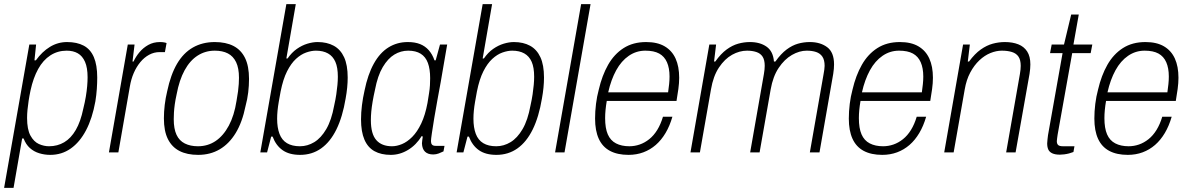

<svg xmlns="http://www.w3.org/2000/svg" viewBox="-29 -743 5798 936"><path d="M-9 173 114 -526H147L139 -449H146Q176 -491 214.5 -514.5Q253 -538 298 -538Q346 -538 379 -520.5Q412 -503 428.5 -464.5Q445 -426 445 -365Q445 -339 443 -309.5Q441 -280 436 -249Q421 -166 390.5 -108Q360 -50 316 -19Q272 12 216 12Q188 12 162 4Q136 -4 116.5 -21.5Q97 -39 86 -68H79L37 173ZM210 -30Q251 -30 284 -49.5Q317 -69 340.5 -109.5Q364 -150 377 -213Q385 -245 389.5 -272.5Q394 -300 396 -323.5Q398 -347 398 -366Q398 -413 385.5 -441.5Q373 -470 350.5 -483Q328 -496 296 -496Q252 -496 216.5 -473Q181 -450 157 -406.5Q133 -363 120 -303Q114 -275 110.5 -251.5Q107 -228 105 -207.5Q103 -187 103 -168Q103 -112 119.5 -82Q136 -52 160.5 -41Q185 -30 210 -30Z M502 0 594 -526H627L617 -443H622Q633 -467 651 -488.5Q669 -510 694 -524Q719 -538 751 -538Q762 -538 770.5 -536.5Q779 -535 783 -533L775 -489H749Q722 -489 698 -476Q674 -463 655 -440Q636 -417 623 -387Q610 -357 604 -321L548 0Z M937 12Q883 12 846 -7Q809 -26 789.5 -65Q770 -104 770 -166Q770 -198 774 -231.5Q778 -265 786 -298Q803 -379 834 -432Q865 -485 911.5 -511.5Q958 -538 1018 -538Q1072 -538 1109 -519Q1146 -500 1165.5 -460.5Q1185 -421 1185 -358Q1185 -326 1181 -292.5Q1177 -259 1168 -226Q1152 -147 1120 -94.5Q1088 -42 1042 -15Q996 12 937 12ZM936 -30Q984 -30 1022 -55.5Q1060 -81 1086.5 -130.5Q1113 -180 1124 -251Q1129 -278 1131.5 -298Q1134 -318 1135 -334Q1136 -350 1136 -364Q1136 -411 1122 -440Q1108 -469 1082 -482.5Q1056 -496 1018 -496Q972 -496 934.5 -472Q897 -448 871 -400.5Q845 -353 832 -283Q826 -256 823 -234Q820 -212 819 -194.5Q818 -177 818 -162Q818 -115 831.5 -86Q845 -57 872 -43.5Q899 -30 936 -30Z M1434 12Q1381 12 1348.5 -11Q1316 -34 1300 -77H1293L1273 0H1240L1367 -723H1413L1367 -458H1373Q1393 -487 1418 -504.5Q1443 -522 1469.5 -530Q1496 -538 1519 -538Q1565 -538 1598 -520Q1631 -502 1648.5 -464Q1666 -426 1666 -365Q1666 -342 1663.5 -316Q1661 -290 1656 -263Q1641 -173 1611 -112Q1581 -51 1536.5 -19.5Q1492 12 1434 12ZM1433 -30Q1470 -30 1503 -50Q1536 -70 1561.5 -113.5Q1587 -157 1600 -228Q1607 -259 1610.5 -283.5Q1614 -308 1616 -329Q1618 -350 1618 -369Q1618 -414 1606 -441.5Q1594 -469 1570 -482.5Q1546 -496 1511 -496Q1489 -496 1463.5 -487Q1438 -478 1414 -456Q1390 -434 1370.5 -395.5Q1351 -357 1339 -297Q1334 -270 1330 -247Q1326 -224 1324 -203.5Q1322 -183 1322 -164Q1322 -121 1333.5 -90.5Q1345 -60 1370 -45Q1395 -30 1433 -30Z M1876 12Q1829 12 1796.5 -6Q1764 -24 1747.5 -62.5Q1731 -101 1731 -161Q1731 -194 1735.5 -230Q1740 -266 1748 -301Q1764 -380 1793.5 -433Q1823 -486 1865 -512Q1907 -538 1959 -538Q1994 -538 2019 -528Q2044 -518 2061.5 -498Q2079 -478 2089 -449H2095L2116 -526H2151L2131 -410Q2127 -384 2119.5 -343Q2112 -302 2103.5 -256Q2095 -210 2088 -167.5Q2081 -125 2076.5 -94.5Q2072 -64 2072 -55Q2072 -44 2077 -38Q2082 -32 2095 -32H2138L2133 -5Q2123 0 2110 5Q2097 10 2083 10Q2057 10 2043 -3.5Q2029 -17 2028 -44Q2028 -51 2029.5 -59.5Q2031 -68 2032 -77L2027 -80Q2000 -36 1960 -12Q1920 12 1876 12ZM1882 -30Q1905 -30 1930.5 -40.5Q1956 -51 1980.5 -75.5Q2005 -100 2024.5 -141Q2044 -182 2055 -241Q2059 -267 2062.5 -288Q2066 -309 2067 -327.5Q2068 -346 2068 -362Q2068 -406 2057 -436Q2046 -466 2022 -481Q1998 -496 1961 -496Q1925 -496 1893.5 -477Q1862 -458 1837 -416Q1812 -374 1799 -305Q1792 -274 1787.5 -247.5Q1783 -221 1781 -199Q1779 -177 1779 -157Q1779 -90 1805.5 -60Q1832 -30 1882 -30Z M2391 12Q2338 12 2305.5 -11Q2273 -34 2257 -77H2250L2230 0H2197L2324 -723H2370L2324 -458H2330Q2350 -487 2375 -504.5Q2400 -522 2426.5 -530Q2453 -538 2476 -538Q2522 -538 2555 -520Q2588 -502 2605.5 -464Q2623 -426 2623 -365Q2623 -342 2620.5 -316Q2618 -290 2613 -263Q2598 -173 2568 -112Q2538 -51 2493.5 -19.5Q2449 12 2391 12ZM2390 -30Q2427 -30 2460 -50Q2493 -70 2518.5 -113.5Q2544 -157 2557 -228Q2564 -259 2567.5 -283.5Q2571 -308 2573 -329Q2575 -350 2575 -369Q2575 -414 2563 -441.5Q2551 -469 2527 -482.5Q2503 -496 2468 -496Q2446 -496 2420.5 -487Q2395 -478 2371 -456Q2347 -434 2327.5 -395.5Q2308 -357 2296 -297Q2291 -270 2287 -247Q2283 -224 2281 -203.5Q2279 -183 2279 -164Q2279 -121 2290.5 -90.5Q2302 -60 2327 -45Q2352 -30 2390 -30Z M2677 0 2804 -723H2850L2723 0Z M3035 12Q2981 12 2944.5 -7.5Q2908 -27 2890 -66.5Q2872 -106 2872 -165Q2872 -200 2876.5 -236.5Q2881 -273 2890 -306Q2906 -375 2935.5 -427Q2965 -479 3011 -508.5Q3057 -538 3121 -538Q3176 -538 3211.5 -517Q3247 -496 3264.5 -457.5Q3282 -419 3282 -364Q3282 -338 3278 -309Q3274 -280 3269 -251H2929Q2925 -228 2923 -207Q2921 -186 2921 -167Q2921 -118 2934 -88Q2947 -58 2974 -44Q3001 -30 3039 -30Q3065 -30 3089.5 -38.5Q3114 -47 3136 -64.5Q3158 -82 3175 -109.5Q3192 -137 3203 -174H3249Q3236 -129 3215.5 -94.5Q3195 -60 3168 -36.5Q3141 -13 3107.5 -0.5Q3074 12 3035 12ZM2936 -293H3228Q3231 -314 3233 -333Q3235 -352 3235 -370Q3235 -411 3222.5 -439.5Q3210 -468 3184.5 -482Q3159 -496 3117 -496Q3073 -496 3036.5 -471Q3000 -446 2975 -400.5Q2950 -355 2936 -293Z M3337 0 3429 -526H3462L3452 -443H3458Q3485 -481 3513 -501.5Q3541 -522 3569.5 -530Q3598 -538 3627 -538Q3676 -538 3708 -515.5Q3740 -493 3744 -443H3751Q3778 -481 3805.5 -501.5Q3833 -522 3861 -530Q3889 -538 3919 -538Q3970 -538 4003.5 -513Q4037 -488 4037 -429Q4037 -419 4036 -407.5Q4035 -396 4033 -383L3966 0H3919L3986 -382Q3988 -393 3989.5 -403.5Q3991 -414 3991 -422Q3991 -451 3980 -467Q3969 -483 3949.5 -489.5Q3930 -496 3904 -496Q3868 -496 3831.5 -475Q3795 -454 3767 -412Q3739 -370 3728 -307L3674 0H3628L3695 -382Q3697 -393 3698 -403.5Q3699 -414 3699 -422Q3699 -451 3688.5 -467Q3678 -483 3658 -489.5Q3638 -496 3613 -496Q3576 -496 3540 -476Q3504 -456 3476 -414Q3448 -372 3437 -307L3383 0Z M4272 12Q4218 12 4181.5 -7.5Q4145 -27 4127 -66.5Q4109 -106 4109 -165Q4109 -200 4113.5 -236.5Q4118 -273 4127 -306Q4143 -375 4172.5 -427Q4202 -479 4248 -508.5Q4294 -538 4358 -538Q4413 -538 4448.5 -517Q4484 -496 4501.5 -457.5Q4519 -419 4519 -364Q4519 -338 4515 -309Q4511 -280 4506 -251H4166Q4162 -228 4160 -207Q4158 -186 4158 -167Q4158 -118 4171 -88Q4184 -58 4211 -44Q4238 -30 4276 -30Q4302 -30 4326.5 -38.5Q4351 -47 4373 -64.5Q4395 -82 4412 -109.5Q4429 -137 4440 -174H4486Q4473 -129 4452.5 -94.5Q4432 -60 4405 -36.5Q4378 -13 4344.5 -0.5Q4311 12 4272 12ZM4173 -293H4465Q4468 -314 4470 -333Q4472 -352 4472 -370Q4472 -411 4459.5 -439.5Q4447 -468 4421.5 -482Q4396 -496 4354 -496Q4310 -496 4273.5 -471Q4237 -446 4212 -400.5Q4187 -355 4173 -293Z M4574 0 4666 -526H4699L4689 -443H4695Q4723 -481 4752 -501.5Q4781 -522 4810.5 -530Q4840 -538 4870 -538Q4907 -538 4935 -527Q4963 -516 4978.5 -492Q4994 -468 4994 -429Q4994 -419 4993 -407.5Q4992 -396 4990 -383L4922 0H4876L4943 -382Q4945 -393 4946 -403.5Q4947 -414 4947 -422Q4947 -451 4936 -467Q4925 -483 4904 -489.5Q4883 -496 4855 -496Q4828 -496 4799.5 -484.5Q4771 -473 4745.5 -449Q4720 -425 4701 -389.5Q4682 -354 4674 -307L4620 0Z M5138 11Q5115 11 5101 4.5Q5087 -2 5081.5 -14Q5076 -26 5076 -44Q5076 -53 5077.5 -63Q5079 -73 5080 -84L5151 -484H5090L5098 -526H5158L5193 -672H5230L5204 -526H5296L5288 -484H5198L5127 -87Q5126 -78 5124.5 -69.5Q5123 -61 5123 -55Q5123 -42 5129.5 -36Q5136 -30 5153 -30H5209L5204 -2Q5194 2 5182.5 5Q5171 8 5159 9.5Q5147 11 5138 11Z M5469 12Q5415 12 5378.5 -7.5Q5342 -27 5324 -66.5Q5306 -106 5306 -165Q5306 -200 5310.5 -236.5Q5315 -273 5324 -306Q5340 -375 5369.5 -427Q5399 -479 5445 -508.5Q5491 -538 5555 -538Q5610 -538 5645.5 -517Q5681 -496 5698.5 -457.5Q5716 -419 5716 -364Q5716 -338 5712 -309Q5708 -280 5703 -251H5363Q5359 -228 5357 -207Q5355 -186 5355 -167Q5355 -118 5368 -88Q5381 -58 5408 -44Q5435 -30 5473 -30Q5499 -30 5523.5 -38.5Q5548 -47 5570 -64.5Q5592 -82 5609 -109.5Q5626 -137 5637 -174H5683Q5670 -129 5649.5 -94.5Q5629 -60 5602 -36.5Q5575 -13 5541.5 -0.5Q5508 12 5469 12ZM5370 -293H5662Q5665 -314 5667 -333Q5669 -352 5669 -370Q5669 -411 5656.5 -439.5Q5644 -468 5618.5 -482Q5593 -496 5551 -496Q5507 -496 5470.5 -471Q5434 -446 5409 -400.5Q5384 -355 5370 -293Z"/></svg>

Font: Archivo SemiCondensed Thin
Style: Italic
Weight: 250
Width: 4
Italic angle: -10°
Designer: Hector Gatti
Foundry: Omnibus-Type
Version: Version 2.001